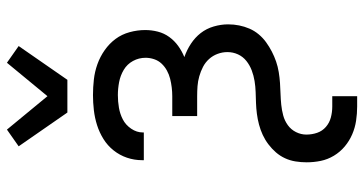

<svg xmlns="http://www.w3.org/2000/svg" viewBox="-262 -548 1025 540"><g transform="rotate(-90 250.0 -277.5)"><path d="M221 215Q201 215 181 212Q161 209 142.5 201Q124 193 108.5 180Q93 167 82.5 149.5Q72 132 68 112.5Q64 93 64 73Q64 57 66.5 41.5Q69 26 75.5 12Q82 -2 92 -13.5Q102 -25 114.5 -34.5Q127 -44 141 -50.5Q155 -57 170 -61Q185 -65 200.5 -67Q216 -69 231 -69.5Q246 -70 261.5 -70.5Q277 -71 292.5 -73.5Q308 -76 322.5 -81.5Q337 -87 349 -96.5Q361 -106 367.5 -120Q374 -134 374 -150Q374 -164 369 -177.5Q364 -191 354.5 -201.5Q345 -212 332.5 -218.5Q320 -225 306 -229Q292 -233 278 -234Q264 -235 250 -235H194V-305H250Q262 -305 274.5 -306.5Q287 -308 299 -311Q311 -314 322 -320Q333 -326 341.5 -335Q350 -344 354 -356Q358 -368 358 -380Q358 -399 349 -415.5Q340 -432 324 -441.5Q308 -451 289.5 -454.5Q271 -458 253 -458Q235 -458 217.5 -455Q200 -452 184.5 -444Q169 -436 158.5 -420.5Q148 -405 148 -388V-385H70V-390Q70 -412 77 -432.5Q84 -453 97.5 -470Q111 -487 129.5 -498.5Q148 -510 168.5 -516.5Q189 -523 210.5 -525.5Q232 -528 253 -528Q275 -528 297 -525.5Q319 -523 340 -515.5Q361 -508 379.5 -495Q398 -482 411 -464.5Q424 -447 430 -425Q436 -403 436 -381Q436 -363 431.5 -345.5Q427 -328 416.5 -313.5Q406 -299 391.5 -288.5Q377 -278 360 -271Q380 -264 397.5 -252.5Q415 -241 427.5 -225Q440 -209 446 -188.5Q452 -168 452 -148Q452 -132 449 -117Q446 -102 440 -88Q434 -74 424 -62Q414 -50 401.5 -41Q389 -32 375.5 -25Q362 -18 347.5 -13Q333 -8 317.5 -5.5Q302 -3 287 -2Q272 -1 256.5 -0.5Q241 0 226 1.5Q211 3 196 7Q181 11 168.5 20Q156 29 149 43Q142 57 142 72Q142 88 147 102.5Q152 117 163.5 127Q175 137 190 141Q205 145 221 145H250V215ZM204 -600 109 -737 156 -770 250 -656 344 -770 391 -737 296 -600Z"/></g></svg>

Font: Iosevka Custom
Style: Regular
Weight: 400
Monospace: yes
Designer: Belleve Invis
Foundry: Belleve Invis
Version: Version 32.5.0; ttfautohint (v1.8.4)